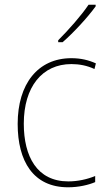

<svg xmlns="http://www.w3.org/2000/svg" viewBox="-20 -785 454 815"><path d="M386 -758V-765H356C325 -719 272 -659 227 -614V-606H246C293 -647 352 -711 386 -758ZM269 10C314 10 356 0 384 -12V-38C351 -24 310 -15 270 -15C137 -15 81 -121 81 -260C81 -416 159 -513 283 -513C316 -513 349 -507 381 -492L387 -516C356 -530 323 -538 283 -538C141 -538 55 -429 55 -259C55 -101 121 10 269 10Z"/></svg>

Font: Noto Sans Gujarati UI SemiCondensed Thin
Style: Regular
Weight: 100
Width: 4
Designer: Jelle Bosma - Monotype Design Team, Universal Thirst
Foundry: Monotype Imaging Inc.
Version: Version 2.106